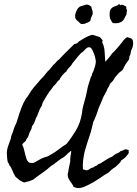

<svg xmlns="http://www.w3.org/2000/svg" viewBox="-20 -916 696 975"><path d="M501 -711.9Q500 -708 500 -705.1Q500 -702.1 499 -700.2Q509.8 -680.7 511.2 -654.3Q512.7 -627.9 514.6 -602.5Q519.5 -607.4 523.4 -611.8Q527.3 -616.2 531.2 -621.1Q536.1 -626 539.1 -630.4Q542 -634.8 545.9 -639.6Q547.9 -643.6 551.3 -646.5Q554.7 -649.4 557.6 -652.3Q562.5 -657.2 567.4 -663.1Q572.3 -668.9 577.1 -673.8Q581.1 -678.7 584.5 -682.6Q587.9 -686.5 591.8 -691.4Q599.6 -701.2 607.4 -711.4Q615.2 -721.7 626 -727.5Q634.8 -725.6 635.7 -724.6Q636.7 -723.6 638.7 -723.6Q651.4 -719.7 653.8 -711.9Q656.2 -704.1 656.2 -697.3Q656.2 -692.4 655.3 -685.5Q654.3 -678.7 652.3 -673.8Q650.4 -668 647.5 -662.6Q644.5 -657.2 644.5 -652.3Q643.6 -646.5 642.1 -640.1Q640.6 -633.8 636.7 -630.9Q638.7 -617.2 631.3 -608.4Q624 -599.6 619.1 -591.8Q615.2 -586.9 612.3 -579.1Q608.4 -574.2 607.4 -569.8Q606.4 -565.4 601.6 -560.5Q598.6 -556.6 593.3 -553.2Q587.9 -549.8 584 -545.9Q575.2 -535.2 572.3 -532.2Q569.3 -529.3 567.4 -527.3Q562.5 -521.5 559.6 -515.1Q556.6 -508.8 551.8 -503.9Q548.8 -500 545.4 -497.6Q542 -495.1 540 -492.2Q538.1 -489.3 536.6 -485.4Q535.2 -481.4 533.2 -477.5Q531.2 -473.6 529.3 -470.7Q527.3 -467.8 525.4 -464.8Q523.4 -460.9 522.5 -457Q521.5 -453.1 518.6 -449.2Q510.7 -435.5 504.9 -423.8Q502 -418 500 -411.6Q498 -405.3 495.1 -399.4Q493.2 -393.6 490.2 -388.2Q487.3 -382.8 485.4 -377.9Q480.5 -367.2 477.1 -355Q473.6 -342.8 468.8 -332Q464.8 -323.2 461.9 -314.5Q459 -305.7 454.1 -297.9Q449.2 -279.3 445.3 -261.7Q441.4 -244.1 434.6 -225.6Q427.7 -206.1 421.4 -185.1Q415 -164.1 409.2 -143.6Q404.3 -120.1 401.9 -99.6Q399.4 -79.1 401.4 -55.7Q407.2 -55.7 412.6 -52.7Q418 -49.8 423.8 -51.8Q428.7 -52.7 433.6 -56.6Q438.5 -60.5 445.3 -63.5Q450.2 -65.4 453.6 -65.9Q457 -66.4 459 -70.3Q464.8 -72.3 469.7 -74.7Q474.6 -77.1 478.5 -82Q489.3 -85 498 -91.3Q506.8 -97.7 515.6 -102.5Q520.5 -105.5 525.4 -108.4Q530.3 -111.3 535.2 -114.3Q540 -116.2 544.9 -118.2Q549.8 -120.1 553.7 -124Q555.7 -126 561.5 -129.9Q567.4 -133.8 570.3 -135.7Q580.1 -138.7 585.9 -143.1Q591.8 -147.5 593.8 -149.4Q597.7 -148.4 606 -153.3Q614.3 -158.2 619.1 -158.2Q623 -156.2 627 -155.8Q630.9 -155.3 633.8 -153.3Q632.8 -149.4 633.3 -146Q633.8 -142.6 633.8 -139.6Q633.8 -137.7 628.4 -130.9Q623 -124 621.1 -122.1Q618.2 -118.2 609.9 -111.3Q601.6 -104.5 596.7 -102.5Q591.8 -91.8 582.5 -83.5Q573.2 -75.2 565.4 -67.4Q555.7 -62.5 546.9 -54.7Q538.1 -46.9 531.2 -40Q507.8 -26.4 483.4 -9.3Q459 7.8 431.6 21.5Q419.9 26.4 409.2 31.7Q398.4 37.1 382.8 39.1Q374 40 367.7 37.6Q361.3 35.2 353.5 33.2Q350.6 24.4 345.7 17.6Q340.8 10.7 335.9 3.9Q331.1 -2.9 327.6 -10.3Q324.2 -17.6 324.2 -27.3Q323.2 -30.3 324.2 -34.2Q325.2 -38.1 326.2 -42Q327.1 -44.9 327.1 -47.9Q327.1 -50.8 328.1 -54.7Q330.1 -65.4 332.5 -75.7Q335 -85.9 336.9 -97.7Q335.9 -113.3 338.4 -125Q340.8 -136.7 341.8 -150.4Q336.9 -148.4 334.5 -145Q332 -141.6 327.1 -139.6Q319.3 -130.9 310.1 -123Q300.8 -115.2 289.1 -109.4Q276.4 -100.6 264.6 -90.8Q252.9 -81.1 239.3 -73.2Q217.8 -53.7 194.3 -37.6Q170.9 -21.5 148.4 -3.9Q140.6 -1 133.3 2.4Q126 5.9 116.2 6.8Q105.5 12.7 96.2 8.3Q86.9 3.9 79.1 -1Q73.2 -5.9 68.8 -9.8Q64.5 -13.7 58.6 -18.6Q47.9 -36.1 42.5 -51.3Q37.1 -66.4 27.3 -77.1Q26.4 -82 24.4 -85.4Q22.5 -88.9 19.5 -92.8Q16.6 -105.5 16.1 -116.2Q15.6 -127 14.6 -138.7Q15.6 -160.2 22.9 -178.7Q30.3 -197.3 35.2 -212.9Q36.1 -215.8 36.1 -218.8Q36.1 -221.7 37.1 -224.6Q38.1 -227.5 39.6 -231.4Q41 -235.4 43 -239.3Q44.9 -247.1 47.9 -253.9Q50.8 -260.7 52.7 -268.6Q54.7 -273.4 55.7 -276.4Q56.6 -279.3 58.6 -282.2Q63.5 -291 65.9 -299.8Q68.4 -308.6 71.3 -317.4Q79.1 -342.8 88.4 -367.7Q97.7 -392.6 111.3 -415Q113.3 -418 115.7 -420.4Q118.2 -422.9 120.1 -425.8L140.6 -458Q151.4 -472.7 163.6 -485.8Q175.8 -499 186.5 -512.7Q200.2 -525.4 210.9 -540Q221.7 -554.7 235.4 -566.4Q237.3 -572.3 242.2 -575.7Q247.1 -579.1 249 -585Q257.8 -590.8 264.2 -599.6Q270.5 -608.4 280.3 -614.3Q298.8 -634.8 318.4 -653.8Q337.9 -672.9 357.4 -692.4Q374 -694.3 379.9 -705.1Q393.6 -713.9 410.6 -723.6Q427.7 -733.4 444.3 -738.3Q449.2 -740.2 457.5 -737.3Q465.8 -734.4 471.7 -732.4Q486.3 -729.5 491.2 -723.1Q496.1 -716.8 501 -711.9ZM99.6 -166Q104.5 -147.5 107.9 -132.8Q111.3 -118.2 117.2 -101.6Q121.1 -99.6 122.1 -96.2Q123 -92.8 127.9 -90.8Q131.8 -88.9 139.6 -88.4Q147.5 -87.9 150.4 -88.9Q155.3 -90.8 160.2 -93.8Q168 -97.7 174.8 -102.1Q181.6 -106.4 189.5 -110.4Q194.3 -112.3 199.2 -114.3Q204.1 -116.2 209 -118.2Q218.8 -120.1 226.1 -124Q233.4 -127.9 241.2 -132.8Q260.7 -143.6 279.8 -158.7Q298.8 -173.8 317.4 -184.6Q342.8 -215.8 365.7 -253.9Q388.7 -292 396.5 -342.8Q397.5 -354.5 398.9 -361.8Q400.4 -369.1 402.3 -377Q404.3 -382.8 405.8 -390.1Q407.2 -397.5 409.2 -402.3Q417 -427.7 420.9 -450.2Q424.8 -472.7 431.6 -494.1Q434.6 -502 437 -510.3Q439.5 -518.6 441.4 -525.4Q447.3 -532.2 446.8 -535.2Q446.3 -538.1 447.3 -540Q449.2 -544.9 451.2 -548.3Q453.1 -551.8 455.1 -556.6Q459 -566.4 462.9 -580.6Q466.8 -594.7 466.8 -605.5Q463.9 -622.1 462.4 -627.9Q460.9 -633.8 458 -641.6Q455.1 -649.4 449.2 -661.6Q443.4 -673.8 435.5 -675.8Q424.8 -677.7 415 -667.5Q405.3 -657.2 400.4 -652.3Q398.4 -650.4 395 -648.9Q391.6 -647.5 389.6 -644.5Q387.7 -642.6 385.3 -639.6Q382.8 -636.7 379.9 -633.8Q377.9 -631.8 375.5 -628.9Q373 -626 371.1 -623Q367.2 -618.2 362.8 -612.8Q358.4 -607.4 353.5 -601.6Q348.6 -596.7 345.7 -590.8Q342.8 -585 337.9 -580.1Q332 -573.2 326.2 -567.4Q320.3 -561.5 317.4 -553.7Q306.6 -545.9 296.9 -534.2Q292 -528.3 288.1 -522.5Q284.2 -516.6 281.2 -509.8Q273.4 -505.9 269 -498Q264.6 -490.2 258.8 -485.4Q250 -477.5 248.5 -474.1Q247.1 -470.7 245.1 -468.8Q230.5 -451.2 218.3 -431.6Q206.1 -412.1 195.3 -391.6Q196.3 -388.7 194.3 -386.2Q192.4 -383.8 192.4 -378.9Q186.5 -371.1 181.6 -360.4Q177.7 -352.5 175.3 -345.2Q172.9 -337.9 169.9 -330.1Q168 -326.2 166.5 -323.2Q165 -320.3 163.1 -317.4Q161.1 -311.5 159.2 -306.2Q157.2 -300.8 155.3 -295.9Q153.3 -291 150.4 -286.1Q147.5 -281.2 143.6 -276.4Q141.6 -272.5 141.1 -268.1Q140.6 -263.7 138.7 -259.8Q136.7 -254.9 134.3 -251Q131.8 -247.1 129.9 -242.2Q127.9 -237.3 126.5 -231.9Q125 -226.6 123 -221.7Q121.1 -218.8 119.6 -216.8Q118.2 -214.8 116.2 -212.9Q114.3 -210 113.3 -206.5Q112.3 -203.1 110.4 -200.2Q105.5 -195.3 100.6 -191.4Q95.7 -187.5 92.8 -180.7Q94.7 -178.7 96.2 -173.8Q97.7 -168.9 99.6 -166ZM443.4 -882.8Q445.3 -872.1 448.7 -863.8Q452.1 -855.5 450.2 -842.8Q449.2 -838.9 446.8 -835Q444.3 -831.1 442.4 -826.2Q440.4 -821.3 440.4 -816.9Q440.4 -812.5 437.5 -809.6Q433.6 -805.7 426.8 -802.2Q419.9 -798.8 412.6 -796.4Q405.3 -793.9 398.4 -793.9Q391.6 -793.9 387.7 -796.9Q385.7 -797.9 384.3 -800.3Q382.8 -802.7 378.9 -805.7Q374 -809.6 369.1 -814Q364.3 -818.4 362.3 -825.2Q360.4 -833 362.3 -842.8Q364.3 -854.5 371.6 -867.2Q378.9 -879.9 390.6 -884.8Q407.2 -888.7 413.6 -891.6Q419.9 -894.5 431.6 -890.6Q434.6 -888.7 437 -886.7Q439.5 -884.8 443.4 -882.8ZM591.8 -889.6Q600.6 -893.6 607.4 -889.6Q614.3 -885.7 621.1 -882.8Q620.1 -872.1 625 -861.3Q623 -855.5 623 -850.1Q623 -844.7 621.1 -839.8Q619.1 -836.9 617.2 -834Q615.2 -831.1 614.3 -828.1Q606.4 -807.6 589.4 -801.8Q572.3 -795.9 554.7 -798.8Q547.9 -801.8 545.9 -808.6Q543.9 -815.4 539.1 -820.3Q535.2 -837.9 537.1 -854.5Q539.1 -871.1 552.7 -878.9Q560.5 -883.8 569.3 -886.2Q578.1 -888.7 585 -895.5Z"/></svg>

Font: Seaweed Script
Style: Regular
Weight: 400
Designer: Squid
Foundry: Font Diner, Inc DBA Neapolitan
Version: Version 1.000